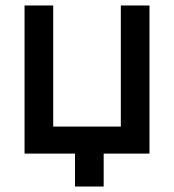

<svg xmlns="http://www.w3.org/2000/svg" viewBox="-20 -560 635 700"><path d="M358 120H253.5V0H69.5V-540H174V-98.5H420.5V-540H525V0H358Z"/></svg>

Font: Hauora SemiBold
Style: Regular
Weight: 600
Designer: Wayne Shih
Foundry: WCYS
Version: Version 1.001